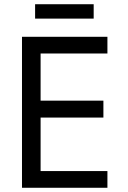

<svg xmlns="http://www.w3.org/2000/svg" viewBox="-20 -888 603 908"><path d="M84 0V-714H488V-635H172V-412H469V-332H172V-79H488V0ZM146 -800V-868H423V-800Z"/></svg>

Font: Noto Sans Mono SemiCondensed
Style: Regular
Weight: 400
Width: 4
Designer: Monotype Design Team
Foundry: Monotype Imaging Inc.
Version: Version 2.010